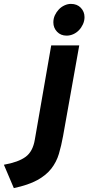

<svg xmlns="http://www.w3.org/2000/svg" viewBox="-111 -744 454 986"><path d="M231 -561Q201 -561 182 -581Q163 -601 163 -629Q163 -649 171 -666Q179 -683 191.5 -696Q204 -709 220.5 -716.5Q237 -724 253 -724Q285 -724 304 -704Q323 -684 323 -656Q323 -637 315 -619.5Q307 -602 294.5 -589Q282 -576 265.5 -568.5Q249 -561 231 -561ZM-91 102Q-17 89 20.5 61.5Q58 34 68 -28L152 -511H296L213 -46Q204 4 191.5 46Q179 88 152.5 122Q126 156 80.5 181Q35 206 -40 222Z"/></svg>

Font: Overpass Heavy
Style: Italic
Weight: 900
Italic angle: -10°
Designer: Delve Withrington, Dave Bailey
Foundry: Delve Fonts
Version: Version 3.000;DELV;Overpass